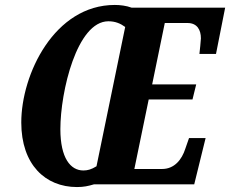

<svg xmlns="http://www.w3.org/2000/svg" viewBox="-20 -745 930 776"><path d="M291 11C319 11 336 7 360 0H765L811 -187H744L729 -144C715 -100 685 -62 635 -62H523L581 -343H758L773 -404H595L646 -652H738C777 -652 792 -624 792 -590C792 -582 787 -536 786 -527H853L890 -714H512C491 -722 465 -725 444 -725C200 -725 66 -445 66 -250C66 -80 163 11 291 11ZM317 -56C265 -56 224 -106 224 -223C224 -375 291 -659 418 -659C446 -659 467 -650 486 -636L370 -73C349 -60 334 -56 317 -56Z"/></svg>

Font: Noto Serif Condensed Extra
Style: Italic
Weight: 800
Width: 3
Italic angle: -12°
Designer: Monotype Design Team
Foundry: Monotype Imaging Inc.
Version: Version 1.901